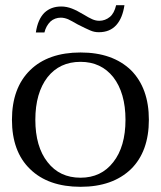

<svg xmlns="http://www.w3.org/2000/svg" viewBox="-20 -709 620 739"><path d="M151 -660C134 -643 123 -618 118 -584C118 -584 151 -584 151 -584C155 -601 163 -615 174 -626C185 -636 199 -641 214 -641C223 -641 232 -639 242 -635C252 -630 264 -624 279 -615C300 -604 316 -597 327 -592C338 -587 349 -585 360 -585C389 -585 411 -594 428 -613C444 -631 454 -656 459 -689C459 -689 427 -689 427 -689C422 -668 414 -653 403 -644C391 -634 377 -629 362 -629C353 -629 344 -631 335 -635C326 -639 315 -645 302 -653C285 -663 270 -671 257 -676C244 -681 230 -684 216 -684C189 -684 168 -676 151 -660ZM96 -58C142 -13 207 10 290 10C373 10 437 -13 484 -58C530 -103 553 -167 553 -248C553 -329 530 -393 484 -439C437 -484 373 -507 290 -507C207 -507 142 -484 96 -439C49 -393 26 -329 26 -248C26 -167 49 -103 96 -58ZM416 -85C385 -45 343 -25 290 -25C236 -25 194 -45 163 -85C132 -124 116 -179 116 -248C116 -317 132 -372 163 -412C194 -451 236 -471 290 -471C343 -471 385 -451 416 -412C447 -372 463 -317 463 -248C463 -179 447 -124 416 -85Z"/></svg>

Font: BUSH 25 TRIRONG
Style: Regular
Weight: 400
Designer: Katatrad Team
Foundry: CadsonDemak